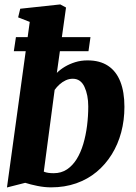

<svg xmlns="http://www.w3.org/2000/svg" viewBox="-20 -837 613 868"><path d="M237 -507.5Q252.5 -523 273.5 -535.5Q294.5 -548 320.2 -556Q346 -564 376 -564Q431.5 -564 468.5 -539.5Q505.5 -515 524 -468Q542.5 -421 542.5 -354Q542.5 -293.5 528 -239Q513.5 -184.5 485.2 -139Q457 -93.5 416.8 -60Q376.5 -26.5 324.5 -8.2Q272.5 10 211 10Q181 10 149 3.5Q117 -3 94 -10.5L11.5 10.5L114.5 -738L62 -758.5L71.5 -797.5L252.5 -817L278.5 -803ZM178 -61Q187.5 -57 198.8 -55.5Q210 -54 223 -54Q257 -54 282.8 -71.2Q308.5 -88.5 326.8 -118Q345 -147.5 356.5 -186.2Q368 -225 373.5 -268.5Q379 -312 379 -356Q379 -407 362 -444Q345 -481 309 -481Q292 -481 276.8 -473.8Q261.5 -466.5 249 -455.2Q236.5 -444 227 -430.5ZM52 -669H389L380 -605.5H42.5Z"/></svg>

Font: Merriweather 28pt Black
Style: Italic
Weight: 900
Italic angle: -7.8°
Version: Version 2.101